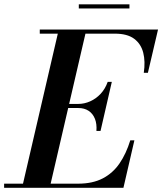

<svg xmlns="http://www.w3.org/2000/svg" viewBox="-66 -890 770 910"><path d="M38.5 0 212.5 -750H343.5L169.5 0ZM-46.5 0V-19.5H304.5Q373 -19.5 421 -44.5Q469 -69.5 500.5 -115.5Q532 -161.5 551.5 -225H571L519 0ZM391 -269.5Q393.5 -303 383.8 -327.2Q374 -351.5 354 -364.8Q334 -378 305.5 -378H237.5V-397.5H305.5Q334 -397.5 361.5 -409.8Q389 -422 410.8 -445.2Q432.5 -468.5 444.5 -502H464L410.5 -269.5ZM615.5 -545Q623.5 -598.5 612.8 -640.5Q602 -682.5 569.5 -706.5Q537 -730.5 478.5 -730.5H122.5V-750H683L635 -545ZM307.5 -850V-869.5H547.5V-850Z"/></svg>

Font: Bodoni Moda 11pt SemiBold
Style: Italic
Weight: 600
Italic angle: -13°
Designer: Owen Earl
Foundry: indestructible type
Version: Version 2.004